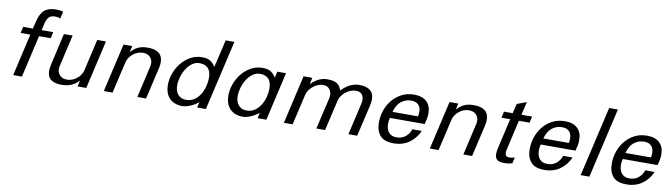

<svg xmlns="http://www.w3.org/2000/svg" viewBox="-37 -1334 6810 1951"><g transform="rotate(10 3368.0 -359.0)"><path d="M125 -500H225L243 -575Q263 -660 305 -696Q347 -732 425 -732Q468 -732 498 -722L481 -648Q468 -655 454.5 -657.5Q441 -660 427 -660Q385 -660 364 -639Q343 -618 332 -573L315 -500H435L420 -435H300L200 0H110L210 -435H110Z M462 -108Q462 -134 470 -171L545 -500H635L559 -169Q556 -156 556 -143Q556 -102 583 -75.5Q610 -49 656 -49Q682 -49 708 -58.5Q734 -68 755.5 -85.5Q777 -103 793 -126.5Q809 -150 815 -178L889 -500H979L864 0H774L789 -64Q755 -26 711.5 -7Q668 12 609 12Q537 12 499.5 -17Q462 -46 462 -108Z M1160 -500H1250L1236 -436Q1251 -452 1267 -465.5Q1283 -479 1303 -489.5Q1323 -500 1349 -506Q1375 -512 1410 -512Q1564 -512 1564 -387Q1564 -375 1562.5 -360.5Q1561 -346 1557 -329L1481 0H1391L1467 -331Q1470 -345 1470 -358Q1470 -399 1443 -425.5Q1416 -452 1370 -452Q1343 -452 1317.5 -442.5Q1292 -433 1270 -415.5Q1248 -398 1232 -374.5Q1216 -351 1210 -323L1135 0H1045Z M1675 -176Q1675 -235 1696.5 -294.5Q1718 -354 1757 -402.5Q1796 -451 1850.5 -481.5Q1905 -512 1971 -512Q2027 -512 2059 -490Q2091 -468 2108 -435L2175 -722H2265L2098 0H2008L2021 -57Q2009 -47 1990 -34.5Q1971 -22 1948.5 -12Q1926 -2 1902.5 5Q1879 12 1856 12Q1811 12 1777 -2Q1743 -16 1720.5 -40.5Q1698 -65 1686.5 -99.5Q1675 -134 1675 -176ZM1769 -188Q1769 -161 1775.5 -137Q1782 -113 1796 -95.5Q1810 -78 1832 -67.5Q1854 -57 1884 -57Q1932 -57 1967.5 -81.5Q2003 -106 2026.5 -144Q2050 -182 2062 -227.5Q2074 -273 2074 -315Q2074 -383 2043.5 -415.5Q2013 -448 1955 -448Q1912 -448 1877.5 -422Q1843 -396 1819 -357Q1795 -318 1782 -272.5Q1769 -227 1769 -188Z M2299 -177Q2299 -235 2320.5 -294.5Q2342 -354 2381 -402.5Q2420 -451 2474.5 -481.5Q2529 -512 2595 -512Q2651 -512 2683 -490Q2715 -468 2732 -435L2747 -500H2837L2722 0H2632L2645 -58Q2633 -47 2614 -35Q2595 -23 2572.5 -12.5Q2550 -2 2526.5 5Q2503 12 2480 12Q2435 12 2401 -2Q2367 -16 2344.5 -41Q2322 -66 2310.5 -100.5Q2299 -135 2299 -177ZM2393 -189Q2393 -162 2399.5 -138Q2406 -114 2420 -96Q2434 -78 2456 -67.5Q2478 -57 2508 -57Q2556 -57 2591.5 -82Q2627 -107 2650.5 -145Q2674 -183 2686 -228.5Q2698 -274 2698 -315Q2698 -383 2667.5 -415.5Q2637 -448 2579 -448Q2536 -448 2501.5 -422Q2467 -396 2443 -357Q2419 -318 2406 -272.5Q2393 -227 2393 -189Z M3018 -500H3108L3093 -431Q3171 -512 3260 -512Q3296 -512 3320.5 -507Q3345 -502 3362 -491Q3379 -480 3390 -463Q3401 -446 3410 -423Q3494 -512 3592 -512Q3743 -512 3743 -389Q3743 -363 3735 -325L3659 0H3569L3643 -322Q3649 -346 3649 -366Q3649 -405 3628 -426.5Q3607 -448 3568 -448Q3539 -448 3511.5 -436.5Q3484 -425 3461.5 -406.5Q3439 -388 3423.5 -366Q3408 -344 3403 -323L3328 0H3238L3313 -323Q3315 -331 3316 -339.5Q3317 -348 3317 -356Q3317 -395 3294.5 -421.5Q3272 -448 3230 -448Q3202 -448 3175 -436.5Q3148 -425 3126 -406.5Q3104 -388 3088.5 -366Q3073 -344 3068 -323L2993 0H2903Z M3853 -172Q3853 -233 3873 -293.5Q3893 -354 3932 -402.5Q3971 -451 4028 -481.5Q4085 -512 4158 -512Q4243 -512 4288 -469Q4333 -426 4333 -348Q4333 -319 4327.5 -290.5Q4322 -262 4314 -236H3955Q3951 -219 3949 -204Q3947 -189 3947 -174Q3947 -120 3974 -86.5Q4001 -53 4056 -53Q4110 -53 4147.5 -84Q4185 -115 4200 -162H4297Q4263 -83 4196 -35.5Q4129 12 4034 12Q3938 12 3895.5 -37.5Q3853 -87 3853 -172ZM4234 -301Q4239 -324 4239 -346Q4239 -365 4234.5 -383Q4230 -401 4218.5 -415.5Q4207 -430 4187.5 -438.5Q4168 -447 4139 -447Q4081 -447 4035.5 -411Q3990 -375 3971 -301Z M4524 -500H4614L4600 -436Q4615 -452 4631 -465.5Q4647 -479 4667 -489.5Q4687 -500 4713 -506Q4739 -512 4774 -512Q4928 -512 4928 -387Q4928 -375 4926.5 -360.5Q4925 -346 4921 -329L4845 0H4755L4831 -331Q4834 -345 4834 -358Q4834 -399 4807 -425.5Q4780 -452 4734 -452Q4707 -452 4681.5 -442.5Q4656 -433 4634 -415.5Q4612 -398 4596 -374.5Q4580 -351 4574 -323L4499 0H4409Z M5181 -129Q5176 -106 5176 -92Q5176 -73 5185 -62Q5194 -51 5219 -51Q5230 -51 5245 -53Q5260 -55 5275 -60L5261 2Q5239 9 5217 11.5Q5195 14 5178 14Q5124 14 5103 -5.5Q5082 -25 5082 -64Q5082 -92 5091 -129L5161 -435H5071L5086 -500H5176L5199 -599L5298 -636L5266 -500H5376L5361 -435H5251Z M5409 -172Q5409 -233 5429 -293.5Q5449 -354 5488 -402.5Q5527 -451 5584 -481.5Q5641 -512 5714 -512Q5799 -512 5844 -469Q5889 -426 5889 -348Q5889 -319 5883.5 -290.5Q5878 -262 5870 -236H5511Q5507 -219 5505 -204Q5503 -189 5503 -174Q5503 -120 5530 -86.5Q5557 -53 5612 -53Q5666 -53 5703.5 -84Q5741 -115 5756 -162H5853Q5819 -83 5752 -35.5Q5685 12 5590 12Q5494 12 5451.5 -37.5Q5409 -87 5409 -172ZM5790 -301Q5795 -324 5795 -346Q5795 -365 5790.5 -383Q5786 -401 5774.5 -415.5Q5763 -430 5743.5 -438.5Q5724 -447 5695 -447Q5637 -447 5591.5 -411Q5546 -375 5527 -301Z M5965 0 6132 -722H6222L6055 0Z M6256 -172Q6256 -233 6276 -293.5Q6296 -354 6335 -402.5Q6374 -451 6431 -481.5Q6488 -512 6561 -512Q6646 -512 6691 -469Q6736 -426 6736 -348Q6736 -319 6730.5 -290.5Q6725 -262 6717 -236H6358Q6354 -219 6352 -204Q6350 -189 6350 -174Q6350 -120 6377 -86.5Q6404 -53 6459 -53Q6513 -53 6550.5 -84Q6588 -115 6603 -162H6700Q6666 -83 6599 -35.5Q6532 12 6437 12Q6341 12 6298.5 -37.5Q6256 -87 6256 -172ZM6637 -301Q6642 -324 6642 -346Q6642 -365 6637.5 -383Q6633 -401 6621.5 -415.5Q6610 -430 6590.5 -438.5Q6571 -447 6542 -447Q6484 -447 6438.5 -411Q6393 -375 6374 -301Z"/></g></svg>

Font: Perun
Style: Italic
Weight: 400
Italic angle: -12°
Foundry: Copyright (c) Stefan Peev, Context Ltd, 2016
Version: Version 1.027